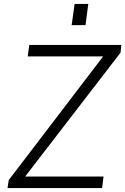

<svg xmlns="http://www.w3.org/2000/svg" viewBox="-20 -950 633 970"><path d="M426 -930H357L342 -823H412ZM18 0H496L503 -58H107L589 -684L593 -723H128L120 -665H501L24 -40Z"/></svg>

Font: United Sans ExtraLight
Style: Italic
Weight: 200
Italic angle: -8°
Designer: Pablo Impallari, Rodrigo Fuenzalida (Modified by Dan O. Williams)
Version: Version 1.000;PS 001.000;hotconv 1.0.88;makeotf.lib2.5.64775